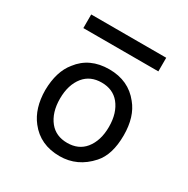

<svg xmlns="http://www.w3.org/2000/svg" viewBox="-204 -1119 1273 1299"><g transform="rotate(30 432.5 -469.0)"><path d="M139.6 -831.1H725.6V-937.5H139.6ZM294.9 -164.1Q241.2 -230.5 241.2 -338.9Q241.2 -447.3 294.9 -513.7Q344.7 -574.2 432.6 -574.2Q520.5 -574.2 570.3 -513.7Q624 -447.3 624 -338.9Q624 -230.5 570.3 -164.1Q520.5 -103.5 432.6 -103.5Q344.7 -103.5 294.9 -164.1ZM432.6 0Q571.3 0 668.9 -109.4Q739.3 -187.5 739.3 -338.9Q739.3 -483.4 668.9 -568.4Q583 -677.7 432.6 -677.7Q279.3 -677.7 196.3 -568.4Q127.9 -485.4 126 -338.9Q127 -197.3 196.3 -109.4Q281.2 0 432.6 0Z"/></g></svg>

Font: OCR-B
Style: Regular
Weight: 400
Version: 1.1